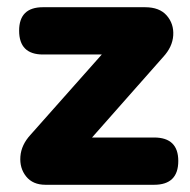

<svg xmlns="http://www.w3.org/2000/svg" viewBox="-20 -512 527 532"><path d="M106 0Q71 0 52.5 -23Q34 -46 36.5 -78.5Q39 -111 65 -139L262 -361H99Q33 -361 33 -427Q33 -492 99 -492H382Q422 -492 442 -469Q462 -446 460 -414Q458 -382 432 -354L235 -131H407Q474 -131 474 -66Q474 0 407 0Z"/></svg>

Font: Chiron GoRound TC H
Style: Regular
Weight: 900
Designer: Ryoko NISHIZUKA 西塚涼子 (kana, bopomofo & ideographs); Paul D. Hunt (Latin, Greek & Cyrillic); Sandoll Communications 산돌커뮤니
Foundry: Adobe
Version: Version 1.000;hotconv 1.1.1;makeotfexe 2.6.0